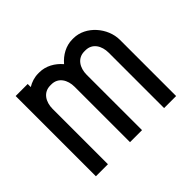

<svg xmlns="http://www.w3.org/2000/svg" viewBox="-102 -561 705 705"><g transform="rotate(-45 250.0 -208.5)"><path d="M341.7 -416.7H335.8C302.4 -416.7 271.7 -399.3 250.1 -373.7C228.6 -399.3 198 -416.7 164.6 -416.7H158.8C139.2 -416.7 120.6 -410.7 104.2 -400.7V-416.7H41.7V0H104.2V-287.5C104.2 -323.3 122.9 -354.2 158.8 -354.2H164.6C200.4 -354.2 218.8 -323.3 218.8 -287.5V0H281.2V-287.5C281.2 -323.3 300 -354.2 335.8 -354.2H341.7C377.5 -354.2 395.8 -323.3 395.8 -287.5V0H458.3V-291.7C458.3 -354.2 405 -416.7 341.7 -416.7Z"/></g></svg>

Font: Amy Mono
Style: Regular
Weight: 400
Monospace: yes
Version: Version 001.000